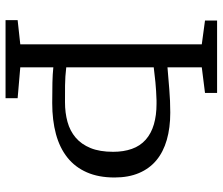

<svg xmlns="http://www.w3.org/2000/svg" viewBox="-74 -710 784 675"><g transform="rotate(90 317.5 -372.0)"><path d="M216.3 -213.4Q248.5 -209.5 279.8 -209.2Q311 -209 338.9 -209Q376 -209 408 -217.8Q439.9 -226.6 463.4 -246.6Q486.8 -266.6 500 -298.8Q513.2 -331.1 513.2 -378.4Q513.2 -415 502.9 -444.1Q492.7 -473.1 470.7 -492.7Q448.7 -512.2 416.7 -521.5Q384.8 -530.8 344.7 -530.8Q338.9 -530.8 332.5 -530.8Q298.8 -529.8 268.8 -526.9Q238.8 -523.9 216.3 -521ZM50.3 -42.5 135.3 -51.8V-689.9L51.8 -701.2V-743.7H306.2V-701.2L216.3 -689.9V-569.3Q253.4 -572.3 293.7 -575.7Q334 -579.1 375.5 -579.1Q428.7 -579.1 471.2 -566.9Q513.7 -554.7 543 -530.3Q572.3 -505.9 587.9 -469Q603.5 -432.1 603.5 -383.3Q603.5 -327.1 585.4 -285.9Q567.4 -244.6 533.4 -217.5Q499.5 -190.4 450.9 -177.2Q402.3 -164.1 341.8 -164.1Q299.3 -164.1 269.5 -164.8Q239.7 -165.5 216.3 -168V-51.8L324.7 -42.5V0H50.3Z"/></g></svg>

Font: MerriweatherLight
Style: Regular
Weight: 300
Designer: Eben Sorkin ( sorkintype@gmail.com )
Foundry: Eben Sorkin
Version: Version 1.055; ttfautohint (v1.4.1)